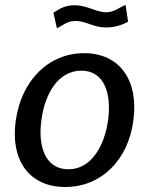

<svg xmlns="http://www.w3.org/2000/svg" viewBox="-20 -739 598 769"><path d="M493 -652 483 -719C459 -711 440 -690 405 -690C365 -690 330 -718 278 -718C243 -718 219 -705 194 -688L208 -626C233 -637 247 -655 283 -655C326 -655 352 -629 405 -629C443 -629 473 -641 493 -652ZM241 10C387 10 494 -100 514 -256C536 -414 462 -526 317 -526C174 -526 65 -416 43 -255C21 -99 96 10 241 10ZM254 -61C160 -61 131 -155 146 -259C160 -364 213 -456 306 -456C398 -456 427 -364 413 -259C399 -155 346 -61 254 -61Z"/></svg>

Font: United Sans Medium
Style: Italic
Weight: 500
Italic angle: -8°
Designer: Pablo Impallari, Rodrigo Fuenzalida (Modified by Dan O. Williams)
Version: Version 1.000;PS 001.000;hotconv 1.0.88;makeotf.lib2.5.64775